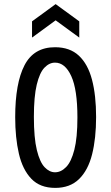

<svg xmlns="http://www.w3.org/2000/svg" viewBox="-20 -902 542 935"><path d="M249 13Q175 13 132.5 -31.5Q90 -76 72 -153.5Q54 -231 54 -331Q54 -497 99.5 -584.5Q145 -672 248 -672Q320 -672 364 -631Q408 -590 428 -514Q448 -438 448 -332Q448 -228 428.5 -150.5Q409 -73 365 -30Q321 13 249 13ZM248 -63Q277 -63 302 -88.5Q327 -114 342 -172.5Q357 -231 357 -330Q357 -466 327 -531.5Q297 -597 248 -597Q220 -597 196.5 -572.5Q173 -548 159 -490Q145 -432 145 -333Q145 -230 159.5 -171Q174 -112 197.5 -87.5Q221 -63 248 -63ZM136 -719V-798L251 -882L366 -798V-719L251 -803Z"/></svg>

Font: Bricolage Grotesque 12pt Condensed
Style: Regular
Weight: 400
Width: 3
Designer: Mathieu Triay
Foundry: Atelier Triay
Version: Version 1.001; ttfautohint (v1.8.4.7-5d5b);gftools[0.9.33.de